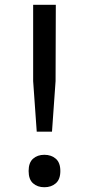

<svg xmlns="http://www.w3.org/2000/svg" viewBox="-20 -770 373 805"><path d="M100 -53Q100 -88 118.5 -104.5Q137 -121 166 -121Q195 -121 214 -104.5Q233 -88 233 -53Q233 -18 214 -1.5Q195 15 166 15Q137 15 118.5 -1.5Q100 -18 100 -53ZM213 -430 198 -218H134L119 -430V-750H214Z"/></svg>

Font: Orienta
Style: Regular
Weight: 400
Designer: Eduardo Rodriguez Tunni
Foundry: Eduardo Rodriguez Tunni
Version: Version 1.001